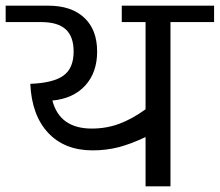

<svg xmlns="http://www.w3.org/2000/svg" viewBox="-42 -658 776 678"><path d="M714 -580H560V0H472V-174Q419 -149 376 -138Q333 -127 285 -127Q186 -127 128 -189Q70 -251 65 -362Q146 -365 182 -391Q218 -417 218 -476Q218 -529 190 -554.5Q162 -580 104 -580H-22V-638H128Q210 -638 255.5 -595.5Q301 -553 301 -476Q301 -402 259 -356Q217 -310 143 -303Q169 -204 282 -204Q334 -204 379.5 -221Q425 -238 472 -272V-580H388V-638H714Z"/></svg>

Font: Amiko
Style: Regular
Weight: 400
Designer: Pablo Impallari, Rodrigo Fuenzalida, Andres Torresi
Foundry: Impallari Type
Version: Version 1.001; ttfautohint (v1.3)